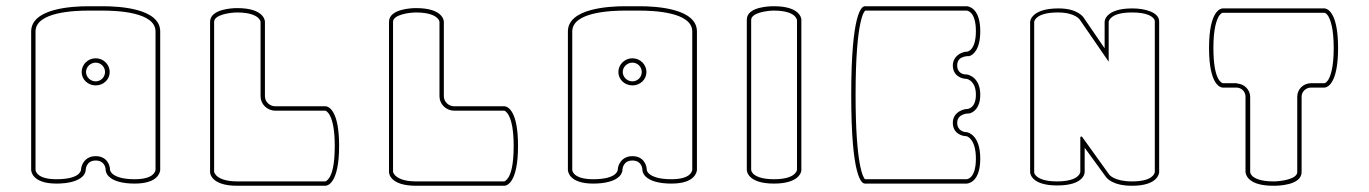

<svg xmlns="http://www.w3.org/2000/svg" viewBox="-20 -552 4393 616"><path d="M317 -321C317 -305 304 -291 287 -291C270 -291 256 -305 256 -321C256 -337 270 -351 287 -351C304 -351 317 -337 317 -321ZM332 -321C332 -345 312 -365 287 -365C262 -365 242 -345 242 -321C242 -297 262 -278 287 -278C312 -278 332 -297 332 -321ZM479 -451V-7C478 -1 472 23 412 23C368 23 349 13 340 5C333 -2 333 -7 333 -7C333 -22 323 -51 287 -51C252 -51 240 -22 240 -7C239 -2 233 23 161 23C94 23 94 -7 94 -7V-451C94 -514 220 -518 265 -518H286H287H308C353 -518 479 -514 479 -451ZM287 -532H264C211 -532 80 -525 80 -451V-7C80 -4 82 37 161 37C200 37 230 29 245 14C255 4 255 -6 255 -7C255 -8 256 -37 287 -37C315 -37 319 -14 319 -7C319 -6 319 4 329 14C344 29 373 37 412 37C488 37 493 0 494 -6V-451C494 -525 363 -532 310 -532Z M809 -494C816 -487 816 -482 816 -482V-243C816 -218 837 -197 863 -197H1024C1027 -196 1054 -185 1054 -84C1054 -22 1045 6 1036 19C1029 29 1024 30 1024 30H741C700 30 682 19 674 11C668 4 667 0 667 0V-482C667 -505 719 -512 741 -512C782 -512 801 -502 809 -494ZM1068 -84C1068 -194 1037 -209 1026 -211H863C845 -211 830 -226 830 -243V-482C830 -485 828 -526 741 -526H740C729 -526 654 -524 654 -482V0C654 3 656 44 741 44H1024C1030 44 1068 38 1068 -84Z M1383 -494C1390 -487 1390 -482 1390 -482V-243C1390 -218 1411 -197 1437 -197H1598C1601 -196 1628 -185 1628 -84C1628 -22 1619 6 1610 19C1603 29 1598 30 1598 30H1315C1274 30 1256 19 1248 11C1242 4 1241 0 1241 0V-482C1241 -505 1293 -512 1315 -512C1356 -512 1375 -502 1383 -494ZM1642 -84C1642 -194 1611 -209 1600 -211H1437C1419 -211 1404 -226 1404 -243V-482C1404 -485 1402 -526 1315 -526H1314C1303 -526 1228 -524 1228 -482V0C1228 3 1230 44 1315 44H1598C1604 44 1642 38 1642 -84Z M2039 -321C2039 -305 2026 -291 2009 -291C1992 -291 1978 -305 1978 -321C1978 -337 1992 -351 2009 -351C2026 -351 2039 -337 2039 -321ZM2054 -321C2054 -345 2034 -365 2009 -365C1984 -365 1964 -345 1964 -321C1964 -297 1984 -278 2009 -278C2034 -278 2054 -297 2054 -321ZM2201 -451V-7C2200 -1 2194 23 2134 23C2090 23 2071 13 2062 5C2055 -2 2055 -7 2055 -7C2055 -22 2045 -51 2009 -51C1974 -51 1962 -22 1962 -7C1961 -2 1955 23 1883 23C1816 23 1816 -7 1816 -7V-451C1816 -514 1942 -518 1987 -518H2008H2009H2030C2075 -518 2201 -514 2201 -451ZM2009 -532H1986C1933 -532 1802 -525 1802 -451V-7C1802 -4 1804 37 1883 37C1922 37 1952 29 1967 14C1977 4 1977 -6 1977 -7C1977 -8 1978 -37 2009 -37C2037 -37 2041 -14 2041 -7C2041 -6 2041 4 2051 14C2066 29 2095 37 2134 37C2210 37 2215 0 2216 -6V-451C2216 -525 2085 -532 2032 -532Z M2530 -500C2536 -493 2537 -488 2537 -488V-7C2536 -2 2529 23 2463 23C2422 23 2404 13 2396 5C2390 -2 2390 -7 2390 -7V-488C2390 -511 2441 -518 2463 -518C2504 -518 2522 -508 2530 -500ZM2551 -6V-7V-489C2551 -492 2548 -532 2463 -532H2462C2451 -532 2376 -531 2376 -489V-7C2376 -4 2378 37 2463 37C2545 37 2551 -1 2551 -6Z M3037 -342C3037 -308 3066 -299 3081 -299C3086 -298 3111 -291 3111 -248C3111 -202 3082 -202 3081 -202H3079H3078C3061 -199 3037 -187 3037 -158C3037 -124 3066 -115 3081 -115C3085 -114 3111 -104 3111 -43C3111 23 3081 23 3081 23H2755C2750 18 2725 -19 2725 -247C2725 -498 2755 -517 2756 -518H3081C3082 -518 3111 -517 3111 -452C3111 -386 3081 -386 3081 -386H3079H3078C3058 -383 3037 -368 3037 -342ZM3125 -43C3125 -120 3085 -127 3082 -128H3080C3074 -128 3051 -132 3051 -158C3051 -187 3085 -188 3087 -188H3089H3090C3103 -191 3125 -205 3125 -248C3125 -306 3084 -313 3082 -313H3080H3079C3073 -313 3051 -316 3051 -342C3051 -350 3053 -357 3058 -362C3067 -371 3083 -372 3086 -372H3087H3089H3090C3103 -376 3125 -394 3125 -452C3125 -530 3084 -532 3081 -532H2755C2745 -532 2711 -514 2711 -247C2711 20 2745 37 2755 37H3081C3084 37 3125 35 3125 -43Z M3374 -512C3431 -512 3445 -488 3445 -488C3476 -443 3506 -399 3537 -354V-482C3538 -487 3545 -512 3612 -512C3654 -512 3673 -502 3680 -494C3684 -490 3685 -486 3685 -484V0C3684 5 3678 30 3612 30C3555 30 3539 9 3538 7L3451 -114H3449C3448 -112 3447 -112 3446 -114V0C3445 5 3438 30 3371 30C3330 30 3312 20 3304 12C3297 5 3298 0 3298 0V-482C3299 -488 3308 -512 3374 -512ZM3613 -525C3527 -525 3524 -485 3524 -482V-397L3457 -495C3455 -498 3437 -525 3376 -525C3291 -525 3285 -486 3285 -482V0C3285 3 3287 43 3372 43C3458 43 3460 3 3460 0V-78C3482 -47 3505 -17 3527 14C3531 20 3550 44 3612 44C3695 44 3699 4 3699 0V-483C3699 -513 3653 -525 3613 -525Z M3891 -501C3898 -511 3903 -511 3903 -511H4229C4230 -511 4235 -510 4241 -501C4249 -488 4259 -459 4259 -398C4259 -336 4249 -308 4241 -295C4234 -285 4229 -285 4229 -285H4186C4162 -285 4142 -266 4142 -242V0C4142 23 4089 30 4066 30C4024 30 4005 20 3997 12C3991 5 3991 0 3991 0V-241C3991 -264 3972 -283 3949 -284V-285H3926H3903C3898 -287 3873 -297 3873 -398C3873 -460 3883 -488 3891 -501ZM3976 -242V0C3976 1 3977 12 3987 22C4002 37 4029 44 4066 44H4067C4079 44 4156 43 4156 0V-242C4156 -258 4170 -271 4186 -271H4229C4235 -271 4273 -277 4273 -398C4273 -519 4235 -525 4229 -525H3903C3897 -525 3859 -519 3859 -398C3859 -277 3897 -271 3903 -271H3947C3963 -271 3976 -258 3976 -242Z"/></svg>

Font: Platiipus Light
Style: Light
Weight: 400
Version: Version 001.000